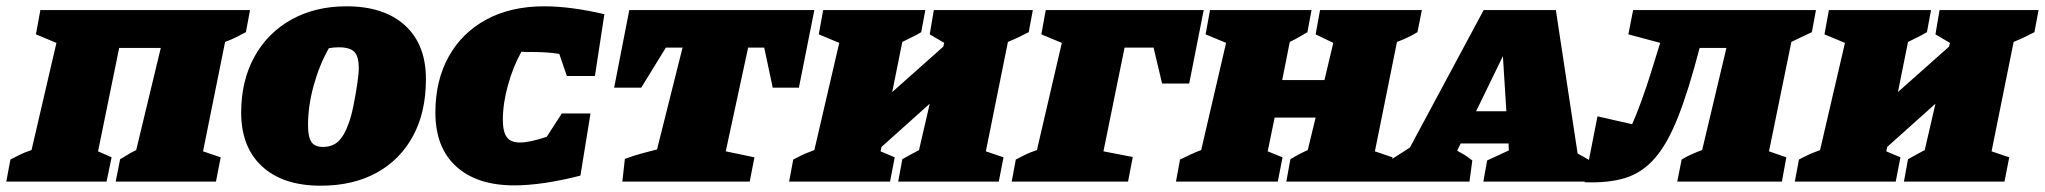

<svg xmlns="http://www.w3.org/2000/svg" viewBox="-50 -576 6486 609"><path d="M328 -424 261 -96 304 -77 288 0H-30L-17 -70Q-3 -77 11.5 -84.5Q26 -92 50 -100L129 -440L64 -467L78 -544H743L730 -474Q717 -467 700 -458.5Q683 -450 664 -443L594 -96L650 -77L635 0H317L331 -71Q342 -77 351 -83Q360 -89 382 -100L460 -424Z M967 13Q848 13 781.5 -48Q715 -109 715 -219Q715 -320 757 -396Q799 -472 874.5 -514Q950 -556 1049 -556Q1168 -556 1234.5 -495.5Q1301 -435 1301 -325Q1301 -220 1260 -144.5Q1219 -69 1144.5 -28Q1070 13 967 13ZM975 -110Q1004 -110 1023 -127.5Q1042 -145 1056 -185Q1064 -206 1071 -240.5Q1078 -275 1083 -308.5Q1088 -342 1088 -360Q1088 -397 1074 -411.5Q1060 -426 1024 -426Q1008 -426 993 -423Q963 -370 945 -305Q927 -240 927 -179Q927 -142 937.5 -126Q948 -110 975 -110Z M1581 12Q1463 12 1397 -48Q1331 -108 1331 -219Q1331 -321 1373.5 -397Q1416 -473 1493.5 -514.5Q1571 -556 1676 -556Q1719 -556 1767.5 -549.5Q1816 -543 1867 -531L1837 -335H1748L1724 -405Q1687 -411 1643 -411Q1633 -411 1623.5 -411Q1614 -411 1604 -412Q1578 -366 1561.5 -307Q1545 -248 1545 -196Q1545 -158 1557.5 -141Q1570 -124 1599 -124Q1630 -124 1684 -142L1732 -216H1823L1791 -19Q1733 -4 1679.5 4Q1626 12 1581 12Z M2533 -544 2484 -298H2401L2374 -425H2323L2252 -96L2343 -77L2328 0H1924L1932 -72Q1959 -82 1982.5 -88.5Q2006 -95 2034 -102L2115 -425H2062L1984 -298H1898L1946 -544Z M2453 0 2466 -70Q2478 -76 2485.5 -80Q2493 -84 2503.5 -88.5Q2514 -93 2533 -100L2612 -440L2547 -467L2561 -544H2885L2872 -474Q2859 -466 2842.5 -458Q2826 -450 2812 -443L2780 -284L2942 -428L2945 -440L2899 -467L2912 -544H3226L3213 -474Q3200 -467 3182 -458.5Q3164 -450 3147 -443L3077 -96L3133 -77L3118 0H2799L2812 -71Q2824 -78 2838 -85.5Q2852 -93 2865 -100L2899 -247L2746 -110L2743 -96L2788 -77L2773 0Z M3768 -544 3722 -311H3636L3609 -425H3517L3450 -96L3543 -78L3528 0H3159L3172 -70Q3186 -77 3200.5 -84.5Q3215 -92 3239 -100L3318 -440L3253 -467L3267 -544Z M3680 0 3693 -70Q3710 -78 3726.5 -86Q3743 -94 3760 -100L3839 -440L3774 -467L3788 -544H4110L4097 -474Q4085 -467 4070.5 -458.5Q4056 -450 4041 -443L4017 -322H4151L4179 -440L4123 -467L4137 -544H4460L4446 -474Q4431 -465 4415.5 -457.5Q4400 -450 4381 -443L4311 -96L4367 -77L4351 0H4030L4043 -71Q4069 -87 4098 -100L4123 -203H3993L3971 -96L4018 -77L4003 0Z M4954 -89Q4965 -83 4974 -78Q4983 -73 4993 -67L4984 0H4655L4667 -67L4736 -99L4735 -121H4583L4572 -98Q4586 -90 4594 -85.5Q4602 -81 4620 -67L4611 0H4346L4358 -67L4422 -108L4656 -544H4885ZM4632 -223H4728L4717 -398Z M4976 2 5017 -207 5127 -182Q5142 -216 5157 -257.5Q5172 -299 5185.5 -342Q5199 -385 5210 -421L5216 -440L5115 -467L5130 -544H5710L5697 -474Q5678 -465 5663 -458Q5648 -451 5632 -443L5561 -96L5616 -77L5602 0H5270L5284 -70Q5296 -78 5316.5 -87Q5337 -96 5349 -100L5426 -424H5341Q5306 -289 5272 -203.5Q5238 -118 5197.5 -72.5Q5157 -27 5103.5 -11Q5050 5 4976 2Z M5643 0 5656 -70Q5668 -76 5675.5 -80Q5683 -84 5693.5 -88.5Q5704 -93 5723 -100L5802 -440L5737 -467L5751 -544H6075L6062 -474Q6049 -466 6032.5 -458Q6016 -450 6002 -443L5970 -284L6132 -428L6135 -440L6089 -467L6102 -544H6416L6403 -474Q6390 -467 6372 -458.5Q6354 -450 6337 -443L6267 -96L6323 -77L6308 0H5989L6002 -71Q6014 -78 6028 -85.5Q6042 -93 6055 -100L6089 -247L5936 -110L5933 -96L5978 -77L5963 0Z"/></svg>

Font: Piazzolla SC Black
Style: Italic
Weight: 900
Italic angle: -11.3°
Designer: Juan Pablo del Peral
Foundry: Huerta Tipografica
Version: Version 1.330